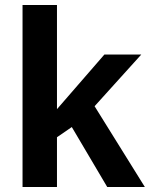

<svg xmlns="http://www.w3.org/2000/svg" viewBox="-20 -745 597 765"><path d="M557.1 0H407.2L266.1 -238.8L207 -198.2V0H69.8V-725.1H207V-310.1L396 -527.8H543L356.9 -321.8Z"/></svg>

Font: Libra Sans Modern
Style: Bold
Weight: 700
Foundry: Stefan Peev, Context Ltd
Version: Version 1.000